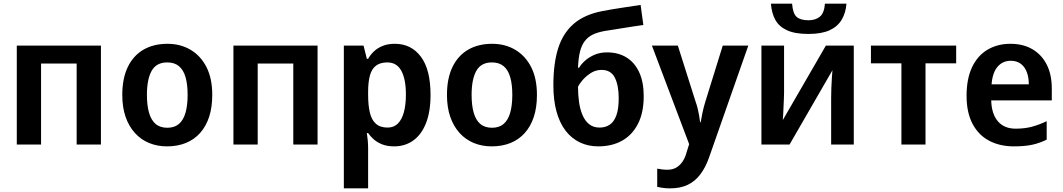

<svg xmlns="http://www.w3.org/2000/svg" viewBox="-20 -792 5825 1052"><path d="M533 -542V0H400V-444H205V0H72V-542Z M1143 -272Q1143 -204 1126 -152Q1109 -100 1076.5 -63.5Q1044 -27 998 -8.5Q952 10 895 10Q842 10 797 -8.5Q752 -27 719 -63.5Q686 -100 668 -152Q650 -204 650 -272Q650 -362 680 -424.5Q710 -487 765.5 -519.5Q821 -552 898 -552Q969 -552 1024.5 -519Q1080 -486 1111.5 -424Q1143 -362 1143 -272ZM785 -272Q785 -215 796.5 -174.5Q808 -134 832.5 -113Q857 -92 897 -92Q936 -92 960.5 -113Q985 -134 996.5 -174.5Q1008 -215 1008 -272Q1008 -330 996.5 -369.5Q985 -409 960.5 -429.5Q936 -450 896 -450Q837 -450 811 -404Q785 -358 785 -272Z M1720 -542V0H1587V-444H1392V0H1259V-542Z M2144 -552Q2233 -552 2286 -481.5Q2339 -411 2339 -272Q2339 -180 2314 -117Q2289 -54 2244 -22Q2199 10 2140 10Q2103 10 2075.5 -0.5Q2048 -11 2029 -27.5Q2010 -44 1997 -63H1990Q1993 -45 1995 -22.5Q1997 0 1997 20V240H1864V-542H1972L1990 -470H1997Q2010 -493 2030 -511.5Q2050 -530 2078 -541Q2106 -552 2144 -552ZM2102 -450Q2064 -450 2040.5 -432.5Q2017 -415 2007 -379Q1997 -343 1997 -289V-273Q1997 -215 2006.5 -175Q2016 -135 2039.5 -114Q2063 -93 2104 -93Q2138 -93 2160 -115Q2182 -137 2193 -177.5Q2204 -218 2204 -274Q2204 -358 2179 -404Q2154 -450 2102 -450Z M2922 -272Q2922 -204 2905 -152Q2888 -100 2855.5 -63.5Q2823 -27 2777 -8.5Q2731 10 2674 10Q2621 10 2576 -8.5Q2531 -27 2498 -63.5Q2465 -100 2447 -152Q2429 -204 2429 -272Q2429 -362 2459 -424.5Q2489 -487 2544.5 -519.5Q2600 -552 2677 -552Q2748 -552 2803.5 -519Q2859 -486 2890.5 -424Q2922 -362 2922 -272ZM2564 -272Q2564 -215 2575.5 -174.5Q2587 -134 2611.5 -113Q2636 -92 2676 -92Q2715 -92 2739.5 -113Q2764 -134 2775.5 -174.5Q2787 -215 2787 -272Q2787 -330 2775.5 -369.5Q2764 -409 2739.5 -429.5Q2715 -450 2675 -450Q2616 -450 2590 -404Q2564 -358 2564 -272Z M3012 -325Q3012 -445 3038.5 -528Q3065 -611 3123.5 -661.5Q3182 -712 3279 -731Q3331 -741 3384.5 -749Q3438 -757 3490 -765L3505 -655Q3481 -652 3453 -647.5Q3425 -643 3396 -638.5Q3367 -634 3340 -629.5Q3313 -625 3292 -622Q3254 -615 3228 -602.5Q3202 -590 3184.5 -567.5Q3167 -545 3158 -509.5Q3149 -474 3147 -421H3153Q3164 -440 3185 -459Q3206 -478 3236.5 -491.5Q3267 -505 3306 -505Q3368 -505 3413 -477Q3458 -449 3482.5 -395.5Q3507 -342 3507 -265Q3507 -174 3475 -112.5Q3443 -51 3387.5 -20.5Q3332 10 3258 10Q3202 10 3156.5 -12Q3111 -34 3078.5 -76.5Q3046 -119 3029 -181.5Q3012 -244 3012 -325ZM3266 -93Q3297 -93 3320.5 -108.5Q3344 -124 3357 -159.5Q3370 -195 3370 -254Q3370 -325 3348.5 -367Q3327 -409 3276 -409Q3244 -409 3217.5 -392Q3191 -375 3172.5 -353.5Q3154 -332 3147 -317Q3147 -274 3152.5 -234Q3158 -194 3171.5 -162Q3185 -130 3208 -111.5Q3231 -93 3266 -93Z M3552 -542H3694L3791 -236Q3798 -217 3802.5 -198Q3807 -179 3810.5 -160Q3814 -141 3816 -122H3819Q3823 -147 3829.5 -177Q3836 -207 3845 -236L3940 -542H4080L3865 71Q3846 125 3817.5 163Q3789 201 3748.5 220.5Q3708 240 3652 240Q3629 240 3611.5 237.5Q3594 235 3581 232V132Q3591 134 3606 136Q3621 138 3637 138Q3666 138 3686.5 125.5Q3707 113 3721 91.5Q3735 70 3742 42L3756 -2Z M4618 -772Q4614 -721 4591.5 -683.5Q4569 -646 4525 -626Q4481 -606 4409 -606Q4336 -606 4292.5 -626Q4249 -646 4228.5 -682.5Q4208 -719 4204 -772H4320Q4324 -718 4345 -699.5Q4366 -681 4410 -681Q4448 -681 4472 -700.5Q4496 -720 4500 -772ZM4276 -284Q4276 -270 4275 -248.5Q4274 -227 4273 -203.5Q4272 -180 4271 -161.5Q4270 -143 4269 -134L4505 -542H4658V0H4534V-255Q4534 -278 4535 -308Q4536 -338 4538 -365.5Q4540 -393 4541 -407L4306 0H4152V-542H4276Z M5219 -445H5051V0H4919V-445H4752V-542H5219Z M5516 -552Q5586 -552 5636.5 -522.5Q5687 -493 5715 -438.5Q5743 -384 5743 -306V-242H5411Q5413 -168 5447.5 -127.5Q5482 -87 5545 -87Q5594 -87 5633.5 -97.5Q5673 -108 5715 -128V-27Q5677 -8 5636 1Q5595 10 5535 10Q5459 10 5400.5 -20.5Q5342 -51 5309 -113Q5276 -175 5276 -267Q5276 -360 5306 -423.5Q5336 -487 5390.5 -519.5Q5445 -552 5516 -552ZM5518 -459Q5474 -459 5446 -426.5Q5418 -394 5413 -330H5617Q5617 -368 5606 -397Q5595 -426 5573 -442.5Q5551 -459 5518 -459Z"/></svg>

Font: Noto Sans Display SemiBold
Style: Regular
Weight: 600
Designer: Monotype Design Team
Foundry: Monotype Imaging Inc.
Version: Version 2.003